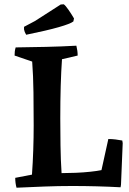

<svg xmlns="http://www.w3.org/2000/svg" viewBox="-20 -867 600 895"><path d="M57 8Q51 -14 51 -38L129 -53Q133 -108 135 -167.5Q137 -227 137 -283Q137 -359 136 -436.5Q135 -514 130 -580L48 -608Q48 -618 49 -627Q50 -636 53 -646Q124 -647 194.5 -648.5Q265 -650 336 -654Q339 -642 340.5 -630.5Q342 -619 342 -608L269 -591Q261 -479 261 -315Q261 -258 262 -189.5Q263 -121 267 -60Q297 -60 333 -61.5Q369 -63 401.5 -66.5Q434 -70 453 -74L485 -219Q502 -219 518 -217Q534 -215 550 -212L552 -200L544 -6L542 6Q488 3 430.5 1.5Q373 0 316 0Q252 0 186.5 2.5Q121 5 57 8ZM102 -705Q94 -718 92 -730V-742L143 -769L263 -846L277 -847Q285 -842 299.5 -821Q314 -800 325 -781L322 -767Q308 -756 254 -740.5Q200 -725 102 -705Z"/></svg>

Font: Labrada SemiBold
Style: Regular
Weight: 600
Designer: Mercedes Jáuregui
Foundry: Omnibus-Type Team
Version: Version 1.000; ttfautohint (v1.8.4.7-5d5b)